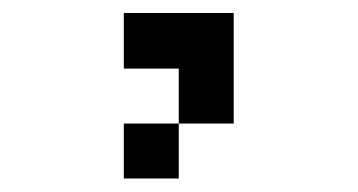

<svg xmlns="http://www.w3.org/2000/svg" viewBox="-20 -796 540 290"><path d="M167 -692.4V-776.4H333V-609.4H250V-692.4ZM167 -526.4V-609.4H250V-526.4Z"/></svg>

Font: KH Dot kagurazaka 12
Style: Regular
Weight: 400
Designer: Original version for X68000 by Keitarou Hiraki (http://hp.vector.co.jp/authors/VA000874/) / TrueType conversion by Homem
Version: Version 1.00.20150527